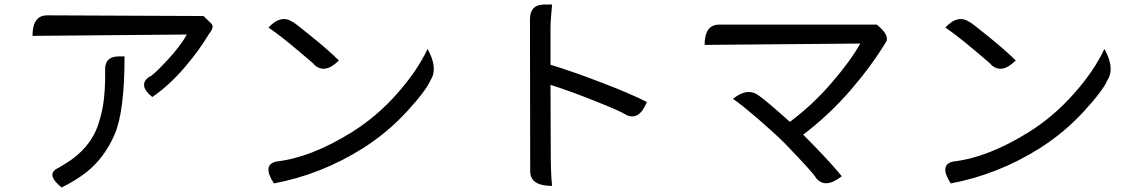

<svg xmlns="http://www.w3.org/2000/svg" viewBox="-20 -794 5040 851"><path d="M916 -690Q931 -676 910 -649L918 -659Q908 -646 904 -640Q866 -575 799 -496Q732 -417 655 -364Q589 -417 642 -454Q653 -454 716 -521Q780 -589 808 -641L124 -635Q124 -726 189 -726L882 -723ZM532 -544Q532 -299 488 -198Q443 -94 362 -30Q316 6 253 37Q179 -23 239 -50L269 -68Q380 -135 416 -244Q434 -299 440 -350Q446 -402 446 -455V-479Q442 -544 507 -544Z M1170 -672Q1227 -733 1279 -695Q1280 -698 1360 -633Q1440 -568 1482 -526Q1419 -463 1372 -508Q1380 -504 1301 -570Q1223 -636 1170 -672ZM1194 19Q1141 -63 1204 -78Q1358 -95 1541 -209Q1652 -279 1740 -379Q1829 -479 1875 -577Q1923 -492 1888 -438Q1869 -393 1782 -298Q1695 -204 1587 -136Q1402 -20 1194 19Z M2427 30Q2330 30 2330 -35L2329 -709Q2329 -774 2394 -774H2427Q2420 -702 2420 -670Q2420 -670 2420 -507Q2522 -476 2646 -428Q2770 -381 2847 -342Q2813 -257 2755 -285Q2736 -299 2623 -344Q2511 -389 2420 -418Q2421 -268 2421 -143Q2421 -19 2427 30Z M3866 -685Q3929 -634 3904 -603Q3842 -501 3748 -392Q3654 -284 3540 -197Q3653 -84 3711 -13Q3638 45 3597 -5Q3585 -28 3458 -159Q3413 -204 3341 -266Q3269 -328 3229 -356Q3294 -409 3345 -369Q3370 -353 3481 -254Q3583 -330 3666 -427Q3750 -524 3793 -601L3103 -595Q3103 -685 3168 -685H3866Z M4170 -672Q4227 -733 4279 -695Q4280 -698 4360 -633Q4440 -568 4482 -526Q4419 -463 4372 -508Q4380 -504 4301 -570Q4223 -636 4170 -672ZM4194 19Q4141 -63 4204 -78Q4358 -95 4541 -209Q4652 -279 4740 -379Q4829 -479 4875 -577Q4923 -492 4888 -438Q4869 -393 4782 -298Q4695 -204 4587 -136Q4402 -20 4194 19Z"/></svg>

Font: Swei Toothpaste CJK TC
Style: Regular
Weight: 400
Version: Version 1.0